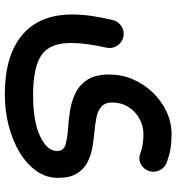

<svg xmlns="http://www.w3.org/2000/svg" viewBox="10 -438 691 750"><g transform="rotate(90 355.0 -63.5)"><path d="M37.1 0Q37.1 -37.1 42.5 -74.7Q47.9 -112.3 58.6 -158.7Q64 -180.7 83.5 -193.1Q103 -205.6 125 -200.2Q147 -195.3 159.4 -175.8Q171.9 -156.2 166.5 -133.8Q157.7 -94.2 153.1 -60.8Q148.4 -27.3 148.4 4.4Q148.4 88.9 197.3 120.6Q246.1 152.3 351.6 152.3Q453.6 152.3 512 125.2Q570.3 98.1 570.3 58.6Q570.3 32.7 544.7 25.4Q519 18.1 481.9 15.6Q450.2 13.7 413.8 8.1Q377.4 2.4 345 -12.9Q312.5 -28.3 292 -59.8Q271.5 -91.3 271.5 -145.5Q271.5 -193.4 290 -236.8Q308.6 -280.3 341.3 -314.7Q374 -349.1 416.3 -368.9Q458.5 -388.7 505.4 -388.7Q535.6 -388.7 560.8 -384.5Q585.9 -380.4 612.8 -370.6Q633.8 -364.3 644.8 -343.5Q655.8 -322.8 648.9 -301.8Q642.6 -280.8 623.3 -269.5Q604 -258.3 583 -265.6Q565.4 -272.5 544.9 -275.6Q524.4 -278.8 505.9 -278.8Q471.7 -278.8 443.4 -262.9Q415 -247.1 397.9 -219.5Q380.9 -191.9 380.9 -156.7Q380.9 -128.4 397.2 -114.3Q413.6 -100.1 440.4 -95Q467.3 -89.8 498.5 -86.9Q528.8 -84.5 559.8 -78.6Q590.8 -72.8 616.9 -58.6Q643.1 -44.4 659.2 -17.3Q675.3 9.8 675.3 55.2Q675.3 100.6 648.9 138.4Q622.6 176.3 576.9 204.1Q531.2 231.9 472.4 247.3Q413.6 262.7 348.6 262.7Q198.7 262.7 117.9 195.3Q37.1 127.9 37.1 0Z"/></g></svg>

Font: Mikhak SemiBold
Style: Regular
Weight: 600
Designer: Amin Abedi
Version: Version 3.3